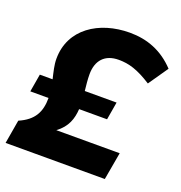

<svg xmlns="http://www.w3.org/2000/svg" viewBox="-134 -785 840 891"><g transform="rotate(20 286.5 -339.0)"><path d="M395 -264 410 -352H253C250 -380 247 -406 247 -433C247 -501 284 -542 352 -542C403 -542 447 -529 516 -485L583 -582C519 -650 443 -678 358 -678C206 -678 78 -595 78 -448C78 -417 86 -387 94 -352H31L16 -264H106C106 -195 82 -148 10 -117L-10 0H480L504 -136H191C240 -172 254 -216 257 -264Z"/></g></svg>

Font: Celebes ExtraBold
Style: Italic
Weight: 800
Italic angle: -10°
Designer: Anugrah Pasau
Foundry: Lafontype
Version: Version 1.000